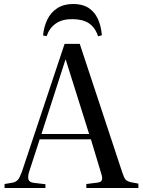

<svg xmlns="http://www.w3.org/2000/svg" viewBox="-20 -943 717 963"><path d="M3 0V-20L44 -27Q61 -31 70 -41.5Q79 -52 90 -82L304 -723H380L593 -79Q601 -54 608.5 -44Q616 -34 637 -29L674 -22V0H413V-20L468 -27Q487 -29 491 -40Q495 -51 487 -75L436 -244H179L126 -81Q119 -59 122.5 -44Q126 -29 149 -26L208 -19V0ZM188 -271H427L310 -643H308ZM347 -923Q394 -923 424 -903.5Q454 -884 470.5 -849Q487 -814 491 -766L472 -761Q457 -806 425.5 -826.5Q394 -847 342 -847Q290 -847 258.5 -824Q227 -801 214 -762L196 -765Q200 -809 217.5 -845Q235 -881 267.5 -902Q300 -923 347 -923Z"/></svg>

Font: Literata 60pt
Style: Regular
Weight: 400
Designer: Latin by Veronika Burian and Jose Scaglione. Greek by Irene Vlachou. Cyrillic by Vera Evstafieva.
Foundry: TypeTogether
Version: Version 3.002